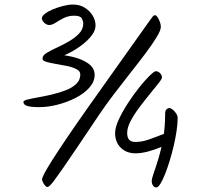

<svg xmlns="http://www.w3.org/2000/svg" viewBox="-20 -805 869 844"><path d="M576 -131Q536 -131 511 -155.5Q486 -180 486 -220Q486 -245 502 -279.5Q518 -314 542 -351Q566 -388 591.5 -420Q617 -452 637.5 -472Q658 -492 665 -492Q672 -492 678 -488Q684 -484 688 -478Q692 -472 692 -465Q692 -458 676.5 -438.5Q661 -419 638.5 -391.5Q616 -364 593 -333.5Q570 -303 554.5 -273.5Q539 -244 539 -221Q539 -201 547.5 -191Q556 -181 575 -181Q603 -181 632 -191Q661 -201 686 -211Q711 -221 726 -221Q744 -221 744 -201Q744 -192 727 -180Q710 -168 684 -157Q658 -146 629 -138.5Q600 -131 576 -131ZM761 -286Q761 -263 756.5 -231.5Q752 -200 744 -165.5Q736 -131 726 -98.5Q716 -66 705.5 -39.5Q695 -13 685 3Q675 19 667 19Q658 19 652.5 10.5Q647 2 647 -8Q647 -20 656 -45Q665 -70 676.5 -108Q688 -146 697 -195.5Q706 -245 706 -306Q706 -319 712 -324.5Q718 -330 725 -330Q731 -330 739.5 -323Q748 -316 754.5 -306Q761 -296 761 -286ZM400 -693Q400 -672 384 -650.5Q368 -629 343 -609.5Q318 -590 289 -574.5Q260 -559 233 -550Q206 -541 188 -541Q181 -541 174.5 -543.5Q168 -546 168 -552Q168 -562 186 -573Q204 -584 230.5 -596Q257 -608 283.5 -623.5Q310 -639 328 -658Q346 -677 346 -702Q346 -712 339.5 -724Q333 -736 306 -736Q281 -736 261 -726Q241 -716 225 -705.5Q209 -695 196 -695Q189 -695 181.5 -699.5Q174 -704 169 -711Q164 -718 164 -724Q164 -734 177.5 -744.5Q191 -755 212.5 -764Q234 -773 258 -779Q282 -785 302 -785Q330 -785 352 -771.5Q374 -758 387 -737Q400 -716 400 -693ZM83 -357Q83 -363 101 -367.5Q119 -372 147.5 -377Q176 -382 208 -389.5Q240 -397 268.5 -408Q297 -419 315 -436Q333 -453 333 -478Q333 -492 316 -501Q299 -510 274.5 -515Q250 -520 225.5 -524Q201 -528 184 -533Q167 -538 167 -546Q167 -561 177 -563.5Q187 -566 201 -566Q251 -566 295.5 -556Q340 -546 368 -526Q396 -506 396 -476Q396 -446 373 -420Q350 -394 313 -375Q276 -356 233.5 -345Q191 -334 152 -334Q118 -334 100.5 -339Q83 -344 83 -357ZM187 17Q184 17 178.5 11Q173 5 169 -3Q165 -11 165 -16Q165 -24 176.5 -45.5Q188 -67 211.5 -104Q235 -141 272.5 -196.5Q310 -252 362.5 -326.5Q415 -401 483.5 -497Q552 -593 637 -713Q648 -727 651.5 -732.5Q655 -738 662 -738Q667 -738 672.5 -729.5Q678 -721 682.5 -709.5Q687 -698 687 -687Q687 -672 668.5 -641.5Q650 -611 620 -571Q590 -531 554 -485.5Q518 -440 483 -394Q448 -348 420 -307Q360 -218 320.5 -159Q281 -100 256.5 -65Q232 -30 218.5 -12Q205 6 198.5 11.5Q192 17 187 17Z"/></svg>

Font: Kalam Variable Light
Style: Regular
Weight: 300
Designer: Lipi Raval, Jonny Pinhorn
Foundry: Indian Type Foundry
Version: Version 3.000